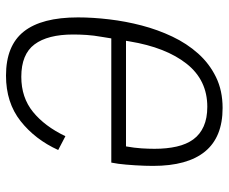

<svg xmlns="http://www.w3.org/2000/svg" viewBox="-81 -669 762 640"><g transform="rotate(-90 300.0 -349.0)"><path d="M260 12Q163 12 115 -46.5Q67 -105 67 -220Q67 -246 69 -279Q71 -312 74 -335L78 -359H492L497 -390Q502 -418 503.5 -441.5Q505 -465 505 -486Q505 -571 472 -615Q439 -659 364 -659Q295 -659 247 -620Q199 -581 166 -512L120 -536Q155 -613 216.5 -661.5Q278 -710 368 -710Q468 -710 515 -650.5Q562 -591 562 -470Q562 -421 555.5 -366Q549 -311 535 -257.5Q521 -204 498 -155.5Q475 -107 441.5 -69.5Q408 -32 363 -10Q318 12 260 12ZM264 -39Q353 -39 407.5 -108Q462 -177 482 -298L484 -310H132Q127 -282 125.5 -258.5Q124 -235 124 -215Q124 -174 131.5 -141Q139 -108 155.5 -85.5Q172 -63 199 -51Q226 -39 264 -39Z"/></g></svg>

Font: IBM Plex Mono Light
Style: Italic
Weight: 300
Italic angle: -9°
Monospace: yes
Designer: Mike Abbink, Paul van der Laan, Pieter van Rosmalen
Foundry: Bold Monday
Version: Version 2.3